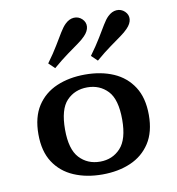

<svg xmlns="http://www.w3.org/2000/svg" viewBox="-78 -750 769 832"><g transform="rotate(-10 306.0 -334.0)"><path d="M306.3 11.3Q236.5 11.3 181.4 -12.4Q126.3 -36 94.6 -84.5Q62.9 -132.9 62.9 -208.1Q62.9 -283.4 94.4 -332.2Q126 -381 181.2 -404.7Q236.5 -428.3 306.3 -428.3Q376.9 -428.3 431.3 -404.7Q485.8 -381 517.3 -332.2Q548.8 -283.4 548.8 -208.1Q548.8 -133.2 517.3 -84.6Q485.8 -36 431.3 -12.4Q376.9 11.3 306.3 11.3ZM306.3 -45.2Q360.8 -45.2 396.2 -83.3Q431.6 -121.4 431.6 -208.1Q431.6 -297.4 396.2 -334.7Q360.8 -371.9 306.3 -371.9Q251 -371.9 215.5 -334.7Q180.1 -297.4 180.1 -208.1Q180.1 -121.4 215.5 -83.3Q251 -45.2 306.3 -45.2ZM372.3 -478 346 -503.3Q375.1 -543.2 393.8 -574.1Q412.5 -604.9 425.5 -626.7Q438.5 -648.4 450.3 -659.8Q468.4 -677.6 489.1 -679Q509.8 -680.3 525.3 -665.7Q540.7 -650.7 539 -631.1Q537.2 -611.4 518.4 -592.1Q506.3 -579.2 486.1 -564.7Q465.8 -550.1 437.3 -529.6Q408.7 -509.1 372.3 -478ZM184.4 -478 158.1 -503.3Q187.3 -543.2 205.7 -574.1Q224.2 -604.9 237.4 -626.7Q250.7 -648.4 262.5 -659.8Q280.6 -677.6 301.3 -679Q322 -680.3 337.5 -665.7Q352.8 -650.7 351.1 -631.1Q349.4 -611.4 330.6 -592.1Q318.5 -579.2 298 -564.7Q277.6 -550.1 249.2 -529.6Q220.9 -509.1 184.4 -478Z"/></g></svg>

Font: Playfair 5pt SemiExpanded Light
Style: Regular
Weight: 300
Width: 6
Designer: Claus Eggers Sørensen
Foundry: Claus Eggers Sørensen
Version: Version 2.203